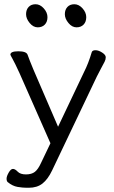

<svg xmlns="http://www.w3.org/2000/svg" viewBox="-20 -722 540 906"><path d="M387 -641Q387 -619 374.5 -606Q362 -593 341 -593Q320 -593 303 -613.5Q286 -634 286 -655Q286 -676 298 -689Q310 -702 331 -702Q352 -702 369.5 -682.5Q387 -663 387 -641ZM204 -641Q204 -619 191.5 -606Q179 -593 158 -593Q137 -593 120 -613.5Q103 -634 103 -655Q103 -676 115 -689Q127 -702 148 -702Q169 -702 186.5 -682.5Q204 -663 204 -641ZM29 -464Q29 -480 66.5 -480Q104 -480 110 -464Q118 -441 138 -393L254 -124L377 -383Q397 -422 413 -476Q416 -485 430.5 -485Q445 -485 462 -474Q479 -463 479 -452Q479 -441 473.5 -430.5Q468 -420 457 -399.5Q446 -379 437 -361L226 82Q206 124 180.5 144Q155 164 116 164H106Q87 164 63 160Q39 156 16 137Q11 132 11 121Q11 110 21 92.5Q31 75 41 75Q51 75 63.5 88Q76 101 102.5 101Q129 101 144.5 89Q160 77 174 46L218 -46L72 -377Q50 -425 39.5 -443.5Q29 -462 29 -464Z"/></svg>

Font: ToneOZ-Pinyin-WenKai-Regular
Style: Regular
Weight: 400
Designer: Fontworks Inc.
Foundry: ToneOZ
Version: Version 0.240331